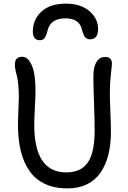

<svg xmlns="http://www.w3.org/2000/svg" viewBox="-20 -1026 708 1059"><path d="M344.2 -1005.9Q425.3 -1005.9 473.1 -964.8Q521 -923.8 521 -866.2Q521 -809.1 477.1 -809.1Q459.5 -809.1 450 -820.1Q440.4 -831.1 432.1 -861.8Q418 -924.8 340.8 -924.8Q260.3 -924.8 243.2 -860.8Q234.9 -828.1 225.8 -816.2Q216.8 -804.2 200.2 -804.2Q161.1 -804.2 161.1 -852.1Q161.1 -918.5 208.7 -962.2Q256.3 -1005.9 344.2 -1005.9ZM352.1 13.2Q281.2 13.2 228.3 -11.5Q175.3 -36.1 142.8 -82.8Q110.4 -129.4 94.7 -192.9Q79.1 -256.3 79.1 -337.9Q79.1 -367.2 81.5 -419.2Q84 -471.2 84 -487.8Q84 -529.8 80.6 -561.3Q77.1 -592.8 73 -607.7Q68.8 -622.6 65.4 -638.9Q62 -655.3 62 -669.9Q62 -712.9 103 -712.9Q133.8 -712.9 154.8 -667.2Q175.8 -621.6 175.8 -522.9Q175.8 -496.1 172.4 -431.6Q168.9 -367.2 168.9 -337.9Q168.9 -75.2 345.2 -75.2Q427.2 -75.2 464.6 -130.1Q502 -185.1 502 -305.2Q502 -366.7 498.5 -458.7Q495.1 -550.8 495.1 -606.9Q495.1 -656.2 512 -684.1Q528.8 -711.9 560.1 -711.9Q597.2 -711.9 597.2 -674.8Q597.2 -664.6 591.6 -616.9Q585.9 -569.3 585.9 -513.2Q585.9 -478.5 588.9 -407.2Q591.8 -335.9 591.8 -297.9Q591.8 -228 577.4 -171.6Q563 -115.2 534.2 -73.5Q505.4 -31.7 459 -9.3Q412.6 13.2 352.1 13.2Z"/></svg>

Font: Shantell Sans Normal
Style: Regular
Weight: 400
Designer: Stephen Nixon, Anya Danilova, Shantell Martin
Foundry: Arrow Type
Version: Version 1.006;[559af2be0]